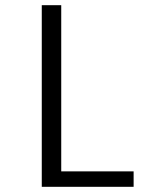

<svg xmlns="http://www.w3.org/2000/svg" viewBox="-20 -720 610 740"><path d="M216 -59.5H495V0H141V-700H216Z"/></svg>

Font: League Mono Narrow Light
Style: Regular
Weight: 300
Width: 3
Designer: Tyler Finck
Foundry: The League of Moveable Type / Tyler Finck
Version: Version 2.210